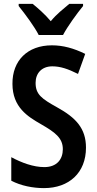

<svg xmlns="http://www.w3.org/2000/svg" viewBox="-20 -957 499 987"><path d="M179 -777H304C327 -821 375 -887 407 -926V-937H336C306 -911 273 -887 241 -848C211 -884 174 -916 148 -937H76V-926C109 -885 158 -819 179 -777ZM422 -198C422 -297 370 -352 274 -405C195 -449 163 -471 163 -531C163 -581 195 -616 249 -616C290 -616 329 -603 381 -577L418 -680C359 -709 304 -724 247 -724C121 -724 43 -645 44 -526C44 -405 124 -357 190 -319C263 -277 303 -248 303 -190C303 -139 273 -98 208 -98C152 -98 92 -120 38 -149V-28C88 -2 149 10 206 10C335 10 422 -69 422 -198Z"/></svg>

Font: Noto Sans Telugu Condensed SemiBold
Style: Regular
Weight: 600
Width: 3
Designer: Jelle Bosma - Monotype Design Team
Foundry: Monotype Imaging Inc.
Version: Version 2.005